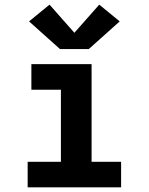

<svg xmlns="http://www.w3.org/2000/svg" viewBox="-20 -806 640 826"><path d="M99 0V-110H242V-420H115V-530H374V-110H501V0ZM238 -595 105 -714 193 -786 300 -665 407 -786 495 -714 362 -595Z"/></svg>

Font: Iosevka Curly XBdEx
Style: Regular
Weight: 800
Width: 7
Monospace: yes
Designer: Belleve Invis
Foundry: Belleve Invis
Version: Version 11.1.0; ttfautohint (v1.8.3)